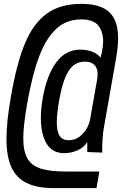

<svg xmlns="http://www.w3.org/2000/svg" viewBox="-20 -787 640 994"><path d="M13.5 -68.5Q13.5 -158 37.5 -292.5Q67 -461 109.5 -563Q152 -665 221.5 -716Q291 -767 400.5 -767Q500 -767 545.8 -724Q591.5 -681 591.5 -589.5Q591.5 -546.5 581.5 -488L517 -122Q513.5 -102.5 511.2 -70.5Q509 -38.5 509 -13.5Q509 -1.5 509.5 3L432 0L431.5 -52Q417 -25.5 383.2 -9.8Q349.5 6 313.5 6Q250.5 6 221 -43.8Q191.5 -93.5 191.5 -176Q191.5 -225 201.5 -280.5Q221.5 -395.5 270.2 -462.8Q319 -530 395.5 -530Q430 -530 458 -519Q486 -508 501 -488.5L508.5 -521Q514 -551.5 514 -575Q514 -622 489.2 -654.2Q464.5 -686.5 399.5 -686.5Q323.5 -686.5 270.5 -637Q217.5 -587.5 182 -492.8Q146.5 -398 121 -252.5Q100.5 -136 100.5 -71.5Q100.5 -3.5 122.2 33.8Q144 71 191.5 86Q239 101 322 101H494.5L479.5 187H260Q171 187 116.8 159.8Q62.5 132.5 38 76.5Q13.5 20.5 13.5 -68.5ZM446 -166 483 -376.5Q485.5 -392.5 485.5 -402.5Q485.5 -435 468.2 -451.5Q451 -468 419 -468Q384.5 -468 359.8 -448Q335 -428 317 -383.8Q299 -339.5 286 -265.5Q274 -196.5 274 -154.5Q274 -104 289.5 -82.5Q305 -61 335.5 -61Q367 -61 390.8 -78.8Q414.5 -96.5 428.2 -120.8Q442 -145 446 -166Z"/></svg>

Font: JuliaMono
Style: Italic
Weight: 400
Italic angle: -9°
Monospace: yes
Designer: cormullion
Foundry: corm
Version: Version 0.057; ttfautohint (v1.8.4)